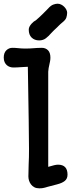

<svg xmlns="http://www.w3.org/2000/svg" viewBox="-29 -1001 435 1035"><path d="M124 -50.3Q124 -80.6 125.5 -114.3Q126.5 -131.8 127 -154.1Q127.4 -176.3 127.4 -198.2Q127.4 -243.2 125.7 -354.7Q124 -466.3 121.1 -641.1Q102.1 -640.6 82.5 -638.9Q63 -637.2 42.5 -637.2Q33.7 -637.2 24.7 -640.1Q15.6 -643.1 8.3 -649.2Q1 -655.3 -3.9 -665.5Q-8.8 -675.8 -8.8 -690.4Q-8.8 -716.3 5.1 -729.7Q19 -743.2 37.6 -743.2Q54.7 -743.2 71.3 -741.2Q87.9 -739.3 106.4 -739.3Q120.1 -739.3 130.4 -739.7Q140.6 -740.2 150.1 -741Q159.7 -741.7 170.4 -742.4Q181.2 -743.2 196.3 -743.2Q216.8 -743.2 229.7 -730.2Q242.7 -717.3 242.7 -690.4Q242.7 -680.7 241 -671.4Q239.3 -662.1 237.1 -652.8Q234.9 -643.6 233.2 -634Q231.4 -624.5 231 -614.3V-101.6Q251 -107.4 262.9 -110.4Q274.9 -113.3 283.7 -113.3Q335 -113.3 335 -59.6Q335 -37.6 320.1 -25.6Q305.2 -13.7 277.3 -6.8L228.5 5.9Q211.9 11.2 202.6 12.7Q193.4 14.2 182.6 14.2Q167 14.2 156 8.3Q145 2.4 137.9 -7.1Q130.9 -16.6 127.4 -27.8Q124 -39.1 124 -50.3ZM182.1 -783.2Q157.2 -783.2 141.6 -798.3Q126 -813.5 126 -841.3Q126 -850.1 130.4 -858.2Q134.8 -866.2 140.9 -873Q147 -879.9 153.3 -884.8Q159.7 -889.6 163.6 -891.1Q172.4 -898.4 181.4 -906.7Q190.4 -915 199.2 -923.6Q208 -932.1 215.8 -940.2Q223.6 -948.2 229.5 -954.1Q245.1 -971.7 258.3 -976.3Q271.5 -981 281.2 -981Q291.5 -981 300.8 -976.3Q310.1 -971.7 317.1 -964.6Q324.2 -957.5 328.6 -949Q333 -940.4 333 -932.1Q332.5 -917.5 328.4 -905.5Q324.2 -893.6 307.6 -880.4Q300.8 -875 296.9 -871.3Q293 -867.7 288.6 -863.3Q284.2 -858.9 278.3 -853Q272.5 -847.2 262.2 -837.9Q258.3 -834.5 253.7 -829.3Q249 -824.2 245.1 -820.3Q233.4 -806.6 218.5 -794.9Q203.6 -783.2 182.1 -783.2Z"/></svg>

Font: Autour One
Style: Regular
Weight: 400
Version: Version 1.007; ttfautohint (v0.92) -l 24 -r 24 -G 200 -x 7 -